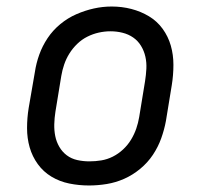

<svg xmlns="http://www.w3.org/2000/svg" viewBox="-20 -561 640 589"><path d="M253 8Q222 8 192.5 2Q163 -4 138 -19Q113 -34 96 -57.5Q79 -81 71 -109Q63 -137 63 -168Q63 -199 68 -230L87 -340Q91 -367 100.5 -393.5Q110 -420 126 -444Q142 -468 165 -487Q188 -506 214.5 -517.5Q241 -529 268 -535Q295 -541 323 -541Q354 -541 383 -533.5Q412 -526 437 -511Q462 -496 479 -472.5Q496 -449 504 -421Q512 -393 512 -362Q512 -331 507 -300L489 -190Q484 -163 474.5 -136.5Q465 -110 449 -86Q433 -62 410 -43Q387 -24 361 -12.5Q335 -1 307.5 3.5Q280 8 253 8ZM254 -66Q273 -66 291 -69Q309 -72 326 -80.5Q343 -89 357.5 -102.5Q372 -116 382 -132.5Q392 -149 398 -166.5Q404 -184 407 -202L425 -312Q428 -331 429 -350Q430 -369 426 -387Q422 -405 412.5 -420.5Q403 -436 388.5 -446Q374 -456 356 -460.5Q338 -465 319 -465Q301 -465 283 -461Q265 -457 248 -448.5Q231 -440 217 -426.5Q203 -413 193 -397Q183 -381 177 -363.5Q171 -346 168 -328L150 -218Q147 -199 146.5 -180Q146 -161 149.5 -143.5Q153 -126 162 -110.5Q171 -95 185 -84.5Q199 -74 217 -70Q235 -66 254 -66Z"/></svg>

Font: Iosevka Slab Extended
Style: Italic
Weight: 400
Width: 7
Italic angle: -9°
Monospace: yes
Designer: Belleve Invis
Foundry: Belleve Invis
Version: Version 11.1.0; ttfautohint (v1.8.3)